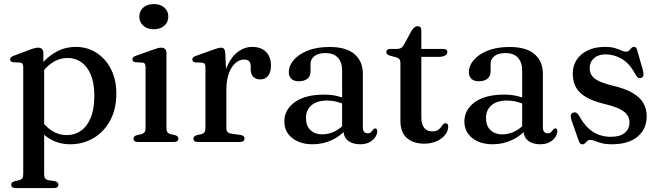

<svg xmlns="http://www.w3.org/2000/svg" viewBox="-20 -718 3332 971"><path d="M199.3 -450.5V-389.6L203.3 -380.8V163.1Q203.3 176.8 208.4 183.8Q213.5 190.9 223.4 192.9L257.5 198.2Q266.6 200.5 271 205Q275.4 209.5 275.4 216.2Q275.4 223.9 269.7 228.4Q264 233 252.1 233H59.2Q47.6 233 42 228.4Q36.5 223.9 36.5 216.2Q36.5 209.8 40.7 205.4Q45 201.1 53.8 198.5L77.4 193.2Q87.3 190.6 92.4 183.8Q97.5 177.1 97.5 163.4V-379Q97.5 -390.5 93.7 -395.6Q89.9 -400.7 81.1 -401.7L47.3 -403.1Q38.6 -404.5 34.9 -408.1Q31.2 -411.8 31.2 -417.6Q31.2 -424.2 35.4 -428.2Q39.7 -432.2 51.1 -436.6L129.3 -466Q144.8 -472 154.8 -474.5Q164.8 -476.9 172.4 -476.9Q186.1 -476.9 192.7 -469.9Q199.3 -462.8 199.3 -450.5ZM178.4 -330.7 161.8 -357.2Q200.3 -415.8 251.6 -448.3Q302.8 -480.8 363.1 -480.8Q422.3 -480.8 468.7 -450.6Q515.1 -420.4 541.8 -367.3Q568.4 -314.1 568.4 -245.4Q568.4 -166.3 537.2 -108.7Q505.9 -51 453 -19.7Q400.1 11.6 335.2 11.6Q275.6 11.6 228.6 -17.7Q181.5 -47.1 153 -101.4L178.1 -127Q204.1 -81.7 240.2 -58.2Q276.3 -34.7 317.7 -34.7Q357.4 -34.7 388.9 -56.5Q420.5 -78.3 438.8 -122.6Q457.1 -166.8 457.1 -233.2Q457.1 -296.7 439.5 -339.2Q421.9 -381.7 391.3 -403.3Q360.8 -424.9 321.6 -424.9Q280.9 -424.9 244.6 -401.3Q208.2 -377.8 178.4 -330.7Z M821.8 -450.5V-69.9Q821.8 -56.2 826.9 -49.3Q832 -42.4 841.9 -39.8L864.3 -34.8Q873.4 -32.2 877.8 -27.9Q882.2 -23.5 882.2 -16.8Q882.2 -9.1 876.5 -4.6Q870.8 0 858.9 0H677.7Q666.1 0 660.5 -4.6Q655 -9.1 655 -16.8Q655 -23.2 659.2 -27.6Q663.5 -31.9 672.3 -34.5L695.9 -39.8Q705.8 -42.7 710.9 -49.3Q716 -55.9 716 -69.6V-379Q716 -390.5 712.2 -395.6Q708.4 -400.7 699.6 -401.7L665.8 -403.1Q657.1 -404.5 653.4 -408.1Q649.7 -411.8 649.7 -417.6Q649.7 -424.2 653.9 -428.5Q658.2 -432.8 669.6 -436.8L751.8 -466Q768.3 -472 778.3 -474.5Q788.2 -476.9 795.1 -476.9Q808.6 -476.9 815.2 -469.9Q821.8 -462.8 821.8 -450.5ZM757.6 -570.1Q725 -570.1 704.8 -588Q684.6 -605.9 684.6 -634.1Q684.6 -662.4 704.8 -680Q725 -697.5 757.6 -697.5Q790.5 -697.5 810.9 -679.8Q831.2 -662.1 831.2 -634.1Q831.2 -605.9 810.9 -588Q790.5 -570.1 757.6 -570.1Z M1107.1 -261.3Q1107.1 -332.4 1128.2 -381.4Q1149.2 -430.4 1182.9 -455.6Q1216.6 -480.8 1254.6 -480.8Q1300.1 -480.8 1325.2 -455.8Q1350.3 -430.8 1350.3 -386.6Q1350.3 -352 1335.6 -334.2Q1320.9 -316.4 1297.5 -316.4Q1273.9 -316.4 1260.9 -329.6Q1247.9 -342.8 1247.9 -366.3V-383.4Q1247.7 -400.3 1239.8 -408.5Q1231.8 -416.8 1213.6 -416.8Q1191.9 -416.8 1171.4 -399.6Q1150.9 -382.5 1137.9 -348.2Q1124.8 -313.9 1124.8 -261.5ZM1119.2 -450.5 1124.8 -334.6V-69.9Q1124.8 -57.2 1130.7 -50.6Q1136.6 -43.9 1150.7 -41.9L1195.6 -35.6Q1206.1 -34.1 1211.3 -29.6Q1216.5 -25.1 1216.5 -17Q1216.5 -9.1 1210.5 -4.6Q1204.5 0 1193 0H980.7Q969.1 0 963.5 -4.6Q958 -9.1 958 -16.8Q958 -23.2 962.2 -27.6Q966.5 -31.9 975.3 -34.5L998.9 -39.8Q1008.8 -42.4 1013.9 -49.2Q1019 -55.9 1019 -69.6V-378.2Q1019 -389.7 1015.2 -394.8Q1011.4 -399.9 1002.6 -400.9L968.8 -402.3Q960.1 -403.7 956.4 -407.3Q952.7 -411 952.7 -416.8Q952.7 -423.4 957 -427.8Q961.4 -432.2 972.6 -436L1053.4 -464.8Q1073.3 -472.2 1083.1 -474.6Q1092.9 -476.9 1098.7 -476.9Q1108.2 -476.9 1113 -470.9Q1117.8 -464.8 1119.2 -450.5Z M1716.6 -61.9V-71.9L1710.2 -75.1V-360.3Q1710.2 -403.6 1688.4 -426.7Q1666.6 -449.7 1626.6 -449.7Q1588.7 -449.7 1569.7 -434Q1550.6 -418.3 1550.6 -396.4V-357.2Q1550.6 -332.9 1534.8 -319.9Q1518.9 -307 1490.9 -307Q1466.4 -307 1453.4 -319.6Q1440.5 -332.3 1440.5 -353.6Q1440.5 -384.5 1464.6 -413.6Q1488.8 -442.7 1534.8 -461.6Q1580.8 -480.4 1646.5 -480.4Q1731.8 -480.4 1773.4 -443.8Q1815 -407.1 1815 -345.5V-75Q1815 -58.9 1821.3 -51.5Q1827.5 -44 1838.4 -44Q1850.8 -44 1856.2 -49.7Q1861.6 -55.4 1865.5 -60.8Q1868.1 -64 1870.8 -66.4Q1873.5 -68.7 1877.6 -68.7Q1882.8 -68.7 1885.4 -64.9Q1887.9 -61 1887.9 -54.5Q1887.9 -40 1878.1 -24.8Q1868.2 -9.5 1849.1 1Q1829.9 11.6 1801.5 11.6Q1761.9 11.6 1739.2 -7.3Q1716.6 -26.1 1716.6 -61.9ZM1418 -104.1Q1418 -163.6 1471.1 -201.6Q1524.3 -239.5 1618.6 -239.5Q1652.6 -239.5 1681.1 -233.3Q1709.5 -227 1731.3 -217.1L1723.3 -189.5Q1702.6 -198.2 1680.8 -203.9Q1658.9 -209.5 1633.2 -209.5Q1583.5 -209.5 1555.5 -185.9Q1527.4 -162.3 1527.4 -121.3Q1527.4 -81.2 1550.3 -59.8Q1573.1 -38.4 1608.7 -38.4Q1642.1 -38.4 1673.2 -53.7Q1704.2 -69 1726.6 -97.2L1737.1 -73.4Q1707.4 -32.8 1660.6 -10.6Q1613.8 11.6 1561.5 11.6Q1498.1 11.6 1458 -19.8Q1418 -51.1 1418 -104.1Z M1982.1 -428.7 1955.9 -435.5Q1943.1 -439.1 1938.3 -443.7Q1933.6 -448.3 1933.6 -454.4Q1933.6 -462.3 1939.1 -466.5Q1944.7 -470.6 1954.2 -470.6H1985.9Q1999.3 -470.6 2007.5 -474.9Q2015.8 -479.1 2022.2 -490.6L2061.7 -563.2Q2069.2 -574.9 2076.7 -580.2Q2084.2 -585.5 2092.4 -585.5Q2101.2 -585.5 2106 -580.1Q2110.8 -574.6 2110.8 -564.7V-124.1Q2110.8 -89.7 2125.1 -71.6Q2139.4 -53.5 2164.7 -53.5Q2183.1 -53.5 2193.4 -59.7Q2203.6 -65.9 2209.4 -74.1Q2215.2 -82.3 2220.4 -88.5Q2225.6 -94.7 2233.4 -94.7Q2239.8 -94.7 2243.3 -90.6Q2246.7 -86.4 2246.7 -77.2Q2246.7 -55.7 2231.2 -36.1Q2215.7 -16.5 2188.3 -4Q2160.9 8.6 2125.7 8.6Q2070.3 8.6 2037.6 -20.2Q2005 -48.9 2005 -107.1V-399.5Q2005 -411.9 1999.9 -418.4Q1994.8 -424.9 1982.1 -428.7ZM2063.3 -430.5V-470.6H2220.9Q2231.3 -470.6 2236.8 -466.7Q2242.3 -462.8 2242.3 -455.1Q2242.3 -444.5 2231.6 -437.5Q2220.9 -430.5 2197.9 -430.5Z M2627.1 -61.9V-71.9L2620.7 -75.1V-360.3Q2620.7 -403.6 2598.9 -426.7Q2577.1 -449.7 2537.1 -449.7Q2499.2 -449.7 2480.2 -434Q2461.1 -418.3 2461.1 -396.4V-357.2Q2461.1 -332.9 2445.3 -319.9Q2429.4 -307 2401.4 -307Q2376.9 -307 2363.9 -319.6Q2351 -332.3 2351 -353.6Q2351 -384.5 2375.1 -413.6Q2399.3 -442.7 2445.3 -461.6Q2491.3 -480.4 2557 -480.4Q2642.3 -480.4 2683.9 -443.8Q2725.5 -407.1 2725.5 -345.5V-75Q2725.5 -58.9 2731.8 -51.5Q2738 -44 2748.9 -44Q2761.3 -44 2766.7 -49.7Q2772.1 -55.4 2776 -60.8Q2778.6 -64 2781.3 -66.4Q2784 -68.7 2788.1 -68.7Q2793.3 -68.7 2795.9 -64.9Q2798.4 -61 2798.4 -54.5Q2798.4 -40 2788.6 -24.8Q2778.7 -9.5 2759.6 1Q2740.4 11.6 2712 11.6Q2672.4 11.6 2649.7 -7.3Q2627.1 -26.1 2627.1 -61.9ZM2328.5 -104.1Q2328.5 -163.6 2381.6 -201.6Q2434.8 -239.5 2529.1 -239.5Q2563.1 -239.5 2591.6 -233.3Q2620 -227 2641.8 -217.1L2633.8 -189.5Q2613.1 -198.2 2591.2 -203.9Q2569.4 -209.5 2543.7 -209.5Q2494 -209.5 2466 -185.9Q2437.9 -162.3 2437.9 -121.3Q2437.9 -81.2 2460.8 -59.8Q2483.6 -38.4 2519.2 -38.4Q2552.6 -38.4 2583.7 -53.7Q2614.7 -69 2637.1 -97.2L2647.6 -73.4Q2617.9 -32.8 2571.1 -10.6Q2524.3 11.6 2472 11.6Q2408.6 11.6 2368.5 -19.8Q2328.5 -51.1 2328.5 -104.1Z M3043 -443.1Q3005.7 -443.1 2984 -423.7Q2962.2 -404.3 2962.2 -373.3Q2962.2 -354.1 2971.2 -338.7Q2980.1 -323.3 3003.6 -310.7Q3027.1 -298.1 3070.6 -286.9Q3140.2 -271.1 3179.4 -247.9Q3218.6 -224.7 3234.6 -195.1Q3250.5 -165.5 3250.5 -129.7Q3250.5 -66.2 3204.9 -27.3Q3159.2 11.6 3074 11.6Q3042.9 11.6 3022.7 6.1Q3002.5 0.5 2989.1 -4.9Q2975.6 -10.3 2965.2 -10.3Q2955 -10.3 2949.4 -4.7Q2943.8 0.8 2938.8 6.4Q2933.8 11.9 2924.9 11.9Q2917.8 11.9 2913.9 7.6Q2910.1 3.4 2906.4 -7.3L2869.6 -112Q2865.2 -125.9 2866.9 -135.2Q2868.6 -144.4 2878.1 -148Q2887.5 -151.6 2894.7 -147.9Q2901.9 -144.2 2907.5 -134.6Q2929.6 -93.6 2955.3 -69.8Q2980.9 -46 3009.7 -36.1Q3038.4 -26.1 3068.6 -26.1Q3116.2 -26.1 3139.8 -46.1Q3163.5 -66.1 3163.5 -99.1Q3163.5 -118.7 3153.4 -134.9Q3143.4 -151.2 3117 -165.1Q3090.5 -179 3041.6 -191Q2980.5 -205.5 2944.3 -226.6Q2908.2 -247.7 2892.4 -277.1Q2876.6 -306.6 2876.6 -345.7Q2876.6 -385.4 2896.6 -415.9Q2916.7 -446.4 2953.2 -463.6Q2989.6 -480.8 3038.7 -480.8Q3070.1 -480.8 3089.7 -474.9Q3109.3 -468.9 3122.1 -462.8Q3134.8 -456.7 3144.9 -456.7Q3156 -456.7 3162 -462.8Q3167.9 -468.9 3173 -474.9Q3178.1 -480.8 3186.5 -480.8Q3192.4 -480.8 3196.6 -476.7Q3200.8 -472.6 3202.8 -462.4L3231.5 -362.8Q3235.1 -347.8 3234.1 -338Q3233 -328.3 3223 -324.4Q3213.8 -320.9 3206.9 -325.8Q3200 -330.8 3192.6 -343.2Q3164.2 -397.3 3124.6 -420.2Q3085 -443.1 3043 -443.1Z"/></svg>

Font: Fraunces
Style: Regular
Weight: 900
Version: Version 1.000;[b76b70a41]